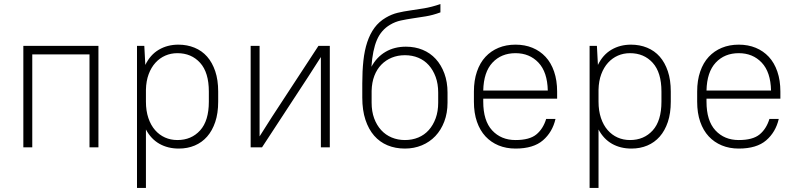

<svg xmlns="http://www.w3.org/2000/svg" viewBox="-20 -726 3930 946"><path d="M421 -458H139V0H95V-500H465V0H421Z M861 6Q807 6 765.5 -17.5Q724 -41 699 -88V200H655V-500H691L696 -406Q720 -456 762.5 -481Q805 -506 859 -506Q902 -506 938.5 -491Q975 -476 1000.5 -447Q1026 -418 1040.5 -375Q1055 -332 1055 -275V-225Q1055 -168 1040.5 -125Q1026 -82 1000.5 -53Q975 -24 939.5 -9Q904 6 861 6ZM854 -36Q923 -36 966 -83.5Q1009 -131 1009 -225V-275Q1009 -369 966 -416.5Q923 -464 854 -464Q822 -464 794.5 -452Q767 -440 746 -417Q725 -394 712.5 -360.5Q700 -327 699 -284V-225Q699 -180 711 -144.5Q723 -109 744 -85Q765 -61 793 -48.5Q821 -36 854 -36Z M1561 -445 1500 -350 1271 0H1215V-500H1259V-54L1320 -150L1549 -500H1605V0H1561Z M1975 6Q1928 6 1889.5 -10Q1851 -26 1823.5 -57.5Q1796 -89 1780.5 -136Q1765 -183 1765 -245V-315Q1765 -376 1770.5 -427Q1776 -478 1789.5 -518.5Q1803 -559 1825 -589Q1847 -619 1881 -639Q1910 -656 1939.5 -663Q1969 -670 2001 -674.5Q2033 -679 2069.5 -685Q2106 -691 2150 -706V-665Q2112 -651 2078 -645.5Q2044 -640 2013.5 -635.5Q1983 -631 1955 -625Q1927 -619 1902 -604Q1858 -578 1837 -529Q1816 -480 1810 -397Q1836 -445 1879.5 -470.5Q1923 -496 1980 -496Q2025 -496 2062.5 -480.5Q2100 -465 2127 -435.5Q2154 -406 2169.5 -364Q2185 -322 2185 -270V-220Q2185 -169 2169 -127Q2153 -85 2125 -55.5Q2097 -26 2058.5 -10Q2020 6 1975 6ZM1975 -454Q1940 -454 1910.5 -442Q1881 -430 1859 -407.5Q1837 -385 1824.5 -352.5Q1812 -320 1811 -278V-220Q1811 -177 1823.5 -143Q1836 -109 1858 -85Q1880 -61 1910 -48.5Q1940 -36 1975 -36Q2011 -36 2041 -48.5Q2071 -61 2092.5 -85Q2114 -109 2126.5 -143Q2139 -177 2139 -220V-270Q2139 -313 2126.5 -347Q2114 -381 2092.5 -405Q2071 -429 2041 -441.5Q2011 -454 1975 -454Z M2520 6Q2474 6 2436.5 -9.5Q2399 -25 2372 -54Q2345 -83 2330 -126Q2315 -169 2315 -225V-275Q2315 -330 2330 -373.5Q2345 -417 2372 -446Q2399 -475 2436.5 -490.5Q2474 -506 2520 -506Q2566 -506 2603.5 -490.5Q2641 -475 2668 -446Q2695 -417 2710 -373.5Q2725 -330 2725 -275V-240H2361V-225Q2361 -131 2405 -83.5Q2449 -36 2520 -36Q2589 -36 2622.5 -63.5Q2656 -91 2671 -140H2717Q2702 -75 2655 -34.5Q2608 6 2520 6ZM2520 -464Q2450 -464 2406.5 -417.5Q2363 -371 2361 -280H2679Q2677 -371 2633 -417.5Q2589 -464 2520 -464Z M3091 6Q3037 6 2995.5 -17.5Q2954 -41 2929 -88V200H2885V-500H2921L2926 -406Q2950 -456 2992.5 -481Q3035 -506 3089 -506Q3132 -506 3168.5 -491Q3205 -476 3230.5 -447Q3256 -418 3270.5 -375Q3285 -332 3285 -275V-225Q3285 -168 3270.5 -125Q3256 -82 3230.5 -53Q3205 -24 3169.5 -9Q3134 6 3091 6ZM3084 -36Q3153 -36 3196 -83.5Q3239 -131 3239 -225V-275Q3239 -369 3196 -416.5Q3153 -464 3084 -464Q3052 -464 3024.5 -452Q2997 -440 2976 -417Q2955 -394 2942.5 -360.5Q2930 -327 2929 -284V-225Q2929 -180 2941 -144.5Q2953 -109 2974 -85Q2995 -61 3023 -48.5Q3051 -36 3084 -36Z M3620 6Q3574 6 3536.5 -9.5Q3499 -25 3472 -54Q3445 -83 3430 -126Q3415 -169 3415 -225V-275Q3415 -330 3430 -373.5Q3445 -417 3472 -446Q3499 -475 3536.5 -490.5Q3574 -506 3620 -506Q3666 -506 3703.5 -490.5Q3741 -475 3768 -446Q3795 -417 3810 -373.5Q3825 -330 3825 -275V-240H3461V-225Q3461 -131 3505 -83.5Q3549 -36 3620 -36Q3689 -36 3722.5 -63.5Q3756 -91 3771 -140H3817Q3802 -75 3755 -34.5Q3708 6 3620 6ZM3620 -464Q3550 -464 3506.5 -417.5Q3463 -371 3461 -280H3779Q3777 -371 3733 -417.5Q3689 -464 3620 -464Z"/></svg>

Font: Retni Sans Light
Style: Regular
Weight: 300
Designer: Vitaly Kuzmin
Foundry: ParaType Ltd.
Version: Version 1.00;March 2, 2019;FontCreator 11.5.0.2425 64-bit; t